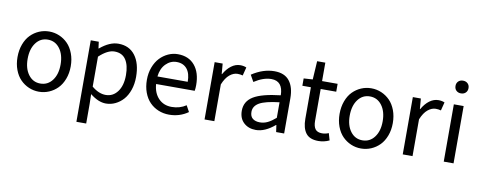

<svg xmlns="http://www.w3.org/2000/svg" viewBox="-72 -1046 4011 1603"><g transform="rotate(10 1933.5 -244.5)"><path d="M45.9 -242.2Q45.9 -301.8 64.2 -350.8Q82.5 -399.9 113.8 -431.6Q145 -463.4 185.5 -480.7Q226.1 -498 271 -498Q315.9 -498 356.7 -480.7Q397.5 -463.4 428.7 -431.6Q460 -399.9 478.5 -350.8Q497.1 -301.8 497.1 -242.2Q497.1 -183.6 478.5 -134.8Q460 -85.9 428.7 -54.2Q397.5 -22.5 356.7 -5.1Q315.9 12.2 271 12.2Q226.1 12.2 185.5 -5.1Q145 -22.5 113.8 -54.2Q82.5 -85.9 64.2 -134.8Q45.9 -183.6 45.9 -242.2ZM271 -57.1Q334 -57.1 372.6 -108.2Q411.1 -159.2 411.1 -242.2Q411.1 -326.2 372.6 -377.7Q334 -429.2 271 -429.2Q208.5 -429.2 170.2 -377.7Q131.8 -326.2 131.8 -242.2Q131.8 -159.2 170.2 -108.2Q208.5 -57.1 271 -57.1Z M624 205.1V-485.8H691.9L699.2 -430.2H702.1Q782.7 -498 856.9 -498Q949.2 -498 999.5 -431.4Q1049.8 -364.7 1049.8 -250Q1049.8 -189.9 1032.5 -139.6Q1015.1 -89.4 985.8 -56.6Q956.5 -23.9 918.7 -5.9Q880.9 12.2 838.9 12.2Q775.4 12.2 705.1 -43.9L707 41V205.1ZM825.2 -58.1Q886.7 -58.1 925.3 -109.9Q963.9 -161.6 963.9 -250Q963.9 -334 932.6 -381.1Q901.4 -428.2 835.9 -428.2Q777.8 -428.2 707 -361.8V-107.9Q766.1 -58.1 825.2 -58.1Z M1374.5 12.2Q1325.7 12.2 1283.4 -5.4Q1241.2 -22.9 1210 -54.9Q1178.7 -86.9 1160.6 -135.5Q1142.6 -184.1 1142.6 -243.2Q1142.6 -300.8 1161.1 -349.6Q1179.7 -398.4 1210.2 -430.4Q1240.7 -462.4 1279.8 -480.2Q1318.8 -498 1360.8 -498Q1453.1 -498 1504.4 -437Q1555.7 -376 1555.7 -270Q1555.7 -242.7 1551.8 -221.2H1224.6Q1230 -145.5 1273.2 -100.3Q1316.4 -55.2 1384.8 -55.2Q1453.6 -55.2 1506.8 -90.8L1535.6 -38.1Q1464.8 12.2 1374.5 12.2ZM1224.6 -285.2H1481.4Q1481.4 -356.4 1450.2 -394.3Q1418.9 -432.1 1362.8 -432.1Q1310.1 -432.1 1271 -392.3Q1231.9 -352.5 1224.6 -285.2Z M1674.3 0V-485.8H1742.2L1749.5 -397.9H1752.4Q1778.8 -444.8 1814.5 -471.4Q1850.1 -498 1890.1 -498Q1919.4 -498 1942.4 -487.8L1924.3 -417Q1902.8 -422.9 1880.4 -422.9Q1846.2 -422.9 1813.5 -396.2Q1780.8 -369.6 1757.3 -312V0Z M2109.9 12.2Q2047.4 12.2 2007.6 -24.7Q1967.8 -61.5 1967.8 -126Q1967.8 -206.1 2038.3 -248.8Q2108.9 -291.5 2266.1 -309.1Q2264.2 -429.2 2166 -429.2Q2098.1 -429.2 2021 -378.9L1989.3 -435.1Q2084.5 -498 2180.2 -498Q2266.1 -498 2307.6 -445.3Q2349.1 -392.6 2349.1 -298.8V0H2281.2L2272.9 -58.1H2270Q2187.5 12.2 2109.9 12.2ZM2132.8 -56.2Q2167 -56.2 2198.2 -71.3Q2229.5 -86.4 2266.1 -118.2V-250Q2146.5 -236.3 2097.7 -208Q2048.8 -179.7 2048.8 -130.9Q2048.8 -92.3 2071.8 -74.2Q2094.7 -56.2 2132.8 -56.2Z M2640.6 12.2Q2566.4 12.2 2534.2 -30.3Q2502 -72.8 2502 -150.9V-418.9H2429.7V-481L2505.9 -485.8L2515.6 -642.1H2585V-485.8H2716.8V-418.9H2585V-148.9Q2585 -102.5 2602.3 -79.3Q2619.6 -56.2 2659.7 -56.2Q2689 -56.2 2715.8 -67.9L2732.9 -8.8Q2688.5 12.2 2640.6 12.2Z M2776.4 -242.2Q2776.4 -301.8 2794.7 -350.8Q2813 -399.9 2844.2 -431.6Q2875.5 -463.4 2916 -480.7Q2956.5 -498 3001.5 -498Q3046.4 -498 3087.2 -480.7Q3127.9 -463.4 3159.2 -431.6Q3190.4 -399.9 3209 -350.8Q3227.5 -301.8 3227.5 -242.2Q3227.5 -183.6 3209 -134.8Q3190.4 -85.9 3159.2 -54.2Q3127.9 -22.5 3087.2 -5.1Q3046.4 12.2 3001.5 12.2Q2956.5 12.2 2916 -5.1Q2875.5 -22.5 2844.2 -54.2Q2813 -85.9 2794.7 -134.8Q2776.4 -183.6 2776.4 -242.2ZM3001.5 -57.1Q3064.5 -57.1 3103 -108.2Q3141.6 -159.2 3141.6 -242.2Q3141.6 -326.2 3103 -377.7Q3064.5 -429.2 3001.5 -429.2Q2939 -429.2 2900.6 -377.7Q2862.3 -326.2 2862.3 -242.2Q2862.3 -159.2 2900.6 -108.2Q2939 -57.1 3001.5 -57.1Z M3354.5 0V-485.8H3422.4L3429.7 -397.9H3432.6Q3459 -444.8 3494.6 -471.4Q3530.3 -498 3570.3 -498Q3599.6 -498 3622.6 -487.8L3604.5 -417Q3583 -422.9 3560.5 -422.9Q3526.4 -422.9 3493.7 -396.2Q3460.9 -369.6 3437.5 -312V0Z M3702.1 0V-485.8H3785.2V0ZM3689 -640.1Q3689 -664.1 3704.3 -679Q3719.7 -693.8 3744.1 -693.8Q3768.6 -693.8 3783.9 -679Q3799.3 -664.1 3799.3 -640.1Q3799.3 -615.7 3783.9 -600.8Q3768.6 -585.9 3744.1 -585.9Q3719.7 -585.9 3704.3 -600.8Q3689 -615.7 3689 -640.1Z"/></g></svg>

Font: Source Sans Pro
Style: Regular
Weight: 400
Designer: Paul D. Hunt
Foundry: Adobe Systems Incorporated
Version: Version 3.006;hotconv 1.0.111;makeotfexe 2.5.65597